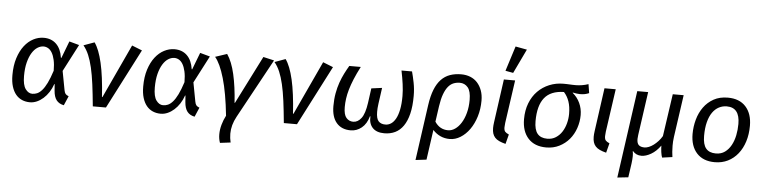

<svg xmlns="http://www.w3.org/2000/svg" viewBox="-54 -1107 6432 1616"><g transform="rotate(5 3161.5 -299.5)"><path d="M500 12Q459 4 437.5 -23.5Q416 -51 412 -104L408 -158L405 -159Q392 -121 371.5 -89.5Q351 -58 325.5 -35.5Q300 -13 271.5 -0.5Q243 12 213 12Q177 12 146.5 -1Q116 -14 94 -40.5Q72 -67 59.5 -107.5Q47 -148 47 -204Q47 -285 67 -347.5Q87 -410 120 -452.5Q153 -495 195.5 -517Q238 -539 283 -539Q348 -539 389 -499Q430 -459 441 -384L445 -383L500 -527L584 -504L465 -275L495 -116Q499 -94 507 -84Q515 -74 534 -67ZM227 -61Q248 -61 268 -69.5Q288 -78 308.5 -101Q329 -124 349 -164.5Q369 -205 390 -270Q390 -323 381.5 -360.5Q373 -398 359 -421.5Q345 -445 326.5 -455.5Q308 -466 288 -466Q262 -466 236.5 -450Q211 -434 190.5 -401Q170 -368 157.5 -319Q145 -270 145 -204Q145 -128 169.5 -94.5Q194 -61 227 -61Z M744 0Q734 -106 723.5 -185.5Q713 -265 699 -325Q685 -385 666.5 -428.5Q648 -472 621 -505L712 -538Q751 -484 777 -371.5Q803 -259 814 -85H818L1029 -539L1115 -505L855 0Z M1605 12Q1564 4 1542.5 -23.5Q1521 -51 1517 -104L1513 -158L1510 -159Q1497 -121 1476.5 -89.5Q1456 -58 1430.5 -35.5Q1405 -13 1376.5 -0.5Q1348 12 1318 12Q1282 12 1251.5 -1Q1221 -14 1199 -40.5Q1177 -67 1164.5 -107.5Q1152 -148 1152 -204Q1152 -285 1172 -347.5Q1192 -410 1225 -452.5Q1258 -495 1300.5 -517Q1343 -539 1388 -539Q1453 -539 1494 -499Q1535 -459 1546 -384L1550 -383L1605 -527L1689 -504L1570 -275L1600 -116Q1604 -94 1612 -84Q1620 -74 1639 -67ZM1332 -61Q1353 -61 1373 -69.5Q1393 -78 1413.5 -101Q1434 -124 1454 -164.5Q1474 -205 1495 -270Q1495 -323 1486.5 -360.5Q1478 -398 1464 -421.5Q1450 -445 1431.5 -455.5Q1413 -466 1393 -466Q1367 -466 1341.5 -450Q1316 -434 1295.5 -401Q1275 -368 1262.5 -319Q1250 -270 1250 -204Q1250 -128 1274.5 -94.5Q1299 -61 1332 -61Z M1868 -19Q1848 -211 1812.5 -332.5Q1777 -454 1733 -505L1832 -538Q1874 -477 1897.5 -373.5Q1921 -270 1930 -134L1933 -133L2138 -539L2230 -518L1957 -18Q1917 55 1917 128Q1917 165 1926 202L1837 213Q1825 180 1825 141Q1825 102 1836.5 60.5Q1848 19 1868 -19Z M2358 0Q2348 -106 2337.5 -185.5Q2327 -265 2313 -325Q2299 -385 2280.5 -428.5Q2262 -472 2235 -505L2326 -538Q2365 -484 2391 -371.5Q2417 -259 2428 -85H2432L2643 -539L2729 -505L2469 0Z M3137 -231Q3134 -211 3133 -194Q3132 -177 3132 -163Q3132 -106 3152 -84Q3172 -62 3210 -62Q3235 -62 3257 -76Q3279 -90 3296 -120Q3313 -150 3323 -198Q3333 -246 3333 -314Q3333 -360 3325.5 -414.5Q3318 -469 3306 -527H3395Q3406 -487 3416.5 -434Q3427 -381 3427 -323Q3427 -235 3411.5 -172Q3396 -109 3367.5 -68Q3339 -27 3298.5 -7.5Q3258 12 3207 12Q3141 12 3108 -23.5Q3075 -59 3079 -120H3075Q3057 -55 3015.5 -21.5Q2974 12 2923 12Q2846 12 2803.5 -37.5Q2761 -87 2761 -179Q2761 -237 2770 -287Q2779 -337 2794 -379.5Q2809 -422 2827.5 -458.5Q2846 -495 2865 -527H2962Q2931 -467 2911 -418.5Q2891 -370 2879 -328.5Q2867 -287 2862 -250.5Q2857 -214 2857 -179Q2857 -115 2880 -88.5Q2903 -62 2938 -62Q2977 -62 3006.5 -100.5Q3036 -139 3049 -231L3066 -355L3156 -367Z M3999 -333Q3999 -261 3979.5 -198Q3960 -135 3927 -88.5Q3894 -42 3850.5 -15Q3807 12 3760 12Q3717 12 3681 -4.5Q3645 -21 3617 -52L3581 202L3489 213L3555 -256Q3566 -334 3587.5 -388Q3609 -442 3641 -475.5Q3673 -509 3715.5 -524Q3758 -539 3810 -539Q3852 -539 3887 -525Q3922 -511 3946.5 -484Q3971 -457 3985 -419Q3999 -381 3999 -333ZM3628 -123Q3669 -60 3740 -60Q3770 -60 3798.5 -79.5Q3827 -99 3849.5 -134.5Q3872 -170 3885.5 -220Q3899 -270 3899 -330Q3899 -404 3872.5 -435.5Q3846 -467 3804 -467Q3776 -467 3751 -457Q3726 -447 3706 -422.5Q3686 -398 3671 -357.5Q3656 -317 3647 -256Z M4171 -527H4266L4214 -164Q4211 -141 4211 -126Q4211 -101 4220.5 -90Q4230 -79 4253 -69L4232 12Q4200 4 4177.5 -6.5Q4155 -17 4141.5 -32Q4128 -47 4122 -66.5Q4116 -86 4116 -112Q4116 -123 4117 -135Q4118 -147 4120 -161ZM4178 -601 4245 -812 4342 -794 4244 -589Z M4758 -465Q4797 -433 4819 -386Q4841 -339 4841 -285Q4841 -228 4822.5 -174Q4804 -120 4769.5 -79Q4735 -38 4685.5 -13Q4636 12 4575 12Q4477 12 4423 -47Q4369 -106 4369 -209Q4369 -284 4392.5 -344.5Q4416 -405 4457.5 -447Q4499 -489 4554.5 -512Q4610 -535 4674 -535Q4691 -535 4703.5 -534.5Q4716 -534 4727 -533.5Q4738 -533 4749.5 -532.5Q4761 -532 4777 -532Q4803 -532 4830.5 -536.5Q4858 -541 4884 -550L4896 -475Q4877 -467 4859.5 -463.5Q4842 -460 4818 -460Q4809 -460 4789.5 -462.5Q4770 -465 4759 -468ZM4743 -286Q4743 -347 4728 -390.5Q4713 -434 4684 -466Q4572 -464 4519.5 -398Q4467 -332 4467 -201Q4467 -129 4494.5 -95.5Q4522 -62 4578 -62Q4619 -62 4650 -82Q4681 -102 4701.5 -134Q4722 -166 4732.5 -206Q4743 -246 4743 -286Z M5021 -527H5116L5064 -164Q5061 -141 5061 -126Q5061 -101 5070.5 -90Q5080 -79 5103 -69L5082 12Q5050 4 5027.5 -6.5Q5005 -17 4991.5 -32Q4978 -47 4972 -66.5Q4966 -86 4966 -112Q4966 -123 4967 -135Q4968 -147 4970 -161Z M5194 212 5298 -527H5390L5338 -160Q5335 -140 5335 -126Q5335 -89 5351.5 -74.5Q5368 -60 5400 -60Q5416 -60 5436 -68Q5456 -76 5475.5 -90.5Q5495 -105 5513.5 -125Q5532 -145 5546 -169L5598 -527H5690L5639 -170Q5636 -150 5635 -131Q5634 -112 5634 -95Q5634 -67 5636 -43.5Q5638 -20 5641 0L5555 12Q5552 6 5549 -7Q5546 -20 5544 -34.5Q5542 -49 5541 -63.5Q5540 -78 5540 -88Q5504 -38 5460.5 -13Q5417 12 5380 12Q5334 12 5307 -21L5304 -19Q5306 -12 5307 -2Q5308 8 5308 21Q5308 35 5306.5 51Q5305 67 5303 84L5286 202Z M6002 -62Q6047 -62 6078.5 -85Q6110 -108 6130.5 -145.5Q6151 -183 6160.5 -230Q6170 -277 6170 -326Q6170 -465 6060 -465Q6025 -465 5994 -449Q5963 -433 5940 -400.5Q5917 -368 5904 -318Q5891 -268 5891 -201Q5891 -129 5918.5 -95.5Q5946 -62 6002 -62ZM5793 -209Q5793 -271 5809.5 -330.5Q5826 -390 5859.5 -436.5Q5893 -483 5943.5 -511Q5994 -539 6063 -539Q6161 -539 6214.5 -480Q6268 -421 6268 -319Q6268 -247 6249 -186.5Q6230 -126 6194.5 -81.5Q6159 -37 6109.5 -12.5Q6060 12 5999 12Q5901 12 5847 -47Q5793 -106 5793 -209Z"/></g></svg>

Font: Yekcdsyqcyvpieeyorgstswgcgt
Style: Regular
Weight: 400
Italic angle: -8°
Designer: Carrois Corporate & Edenspiekermann
Foundry: Carrois Corporate GbR & Edenspiekermann AG
Version: Version 2.001